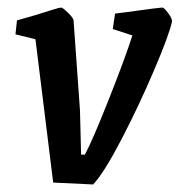

<svg xmlns="http://www.w3.org/2000/svg" viewBox="-20 -480 476 509"><path d="M121 4 74 -376 21 -389 25 -426Q26 -426 74 -440Q136 -460 142 -460Q146 -460 160 -446.5Q174 -433 175 -426L192 -188L195 -70H205Q225 -107 268 -215.5Q311 -324 331 -386L279 -403L285 -444L317 -448Q403 -460 410 -460Q415 -460 426 -445Q437 -430 436 -423Q429 -389 389 -295Q349 -201 302.5 -111.5Q256 -22 227 9Z"/></svg>

Font: Grenze Medium
Style: Italic
Weight: 500
Italic angle: -10°
Designer: Renata Polastri
Foundry: Omnibus-Type
Version: Version 1.002; ttfautohint (v1.8)